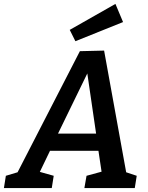

<svg xmlns="http://www.w3.org/2000/svg" viewBox="-56 -963 759 983"><path d="M477 -704 590 -81 644 -63 634 0H376L387 -63L464 -84L448 -191H200L148 -83L219 -63L209 0H-36L-26 -63L34 -81L353 -701ZM436 -279 391 -587 241 -279ZM574 -850 330 -752 301 -810 535 -943Z"/></svg>

Font: Bitter Pro SemiBold
Style: Italic
Weight: 600
Italic angle: -9°
Designer: Sol Matas, and Bitter project Authors
Foundry: Sol Matas
Version: Version 1.010